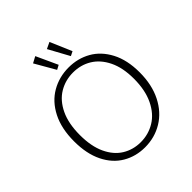

<svg xmlns="http://www.w3.org/2000/svg" viewBox="-241 -1066 1234 1234"><g transform="rotate(-45 375.5 -449.0)"><path d="M70 -342Q70 -458 111.5 -539.5Q153 -621 224 -662Q295 -703 381 -703Q464 -703 532 -664.5Q600 -626 641 -548Q682 -470 682 -358Q682 -245 640 -162Q598 -79 526 -35.5Q454 8 366 8Q283 8 215.5 -31.5Q148 -71 109 -150Q70 -229 70 -342ZM627 -355Q627 -455 593.5 -523.5Q560 -592 504 -626Q448 -660 378 -660Q308 -660 250.5 -625.5Q193 -591 159 -520Q125 -449 125 -344Q125 -242 157.5 -172.5Q190 -103 245.5 -69Q301 -35 370 -35Q440 -35 498.5 -70.5Q557 -106 592 -178.5Q627 -251 627 -355ZM348 -760 318 -744 238 -883 281 -906ZM473 -759 443 -744 366 -885 410 -906Z"/></g></svg>

Font: Bitter Pro Light
Style: Regular
Weight: 300
Designer: Sol Matas, and Bitter project Authors
Foundry: Sol Matas
Version: Version 1.010